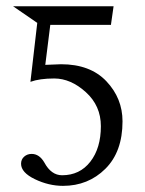

<svg xmlns="http://www.w3.org/2000/svg" viewBox="-20 -587 469 619"><path d="M305.2 -180.2Q305.2 -246.1 256.6 -290Q208 -334 154.8 -334Q107.9 -334 78.1 -323.2L100.1 -513.2L22 -566.9H346.2L337.9 -508.8V-506.8H142.1L126 -377.9L176.8 -379.9Q271 -379.9 323 -325Q375 -270 375 -195.8Q375 -97.7 319.6 -42.7Q264.2 12.2 183.1 12.2Q137.2 12.2 92.5 -9.3Q47.9 -30.8 47.9 -59.1Q47.9 -73.2 57.9 -82Q67.9 -90.8 82 -90.8Q106.9 -90.8 123 -63Q145 -22 180.2 -22Q237.3 -22 271.2 -65.7Q305.2 -109.4 305.2 -180.2Z"/></svg>

Font: Linux Libertine O
Style: Regular
Weight: 400
Designer: Philipp H. Poll
Foundry: Philipp H. Poll
Version: Version 5.3.0